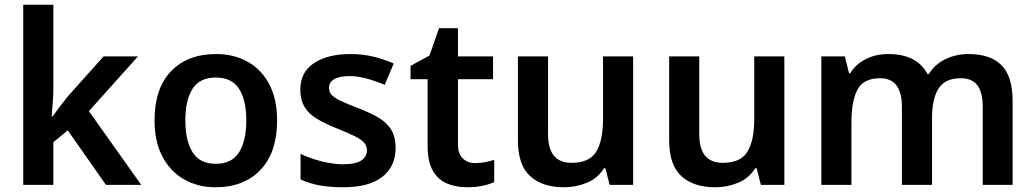

<svg xmlns="http://www.w3.org/2000/svg" viewBox="-20 -780 4367 810"><path d="M205 -400Q205 -378 202.5 -346Q200 -314 198 -289H202Q212 -303 231.5 -329Q251 -355 264 -371L417 -542H562L355 -311L576 0H427L266 -230L205 -180V0H78V-760H205Z M1149 -272Q1149 -137 1079 -63.5Q1009 10 889 10Q815 10 757 -23Q699 -56 665.5 -119Q632 -182 632 -272Q632 -407 701.5 -479.5Q771 -552 892 -552Q967 -552 1025 -519.5Q1083 -487 1116 -424.5Q1149 -362 1149 -272ZM762 -272Q762 -186 792.5 -137.5Q823 -89 891 -89Q958 -89 988.5 -137.5Q1019 -186 1019 -272Q1019 -358 988.5 -405.5Q958 -453 890 -453Q823 -453 792.5 -405.5Q762 -358 762 -272Z M1649 -156Q1649 -78 1593 -34Q1537 10 1428 10Q1370 10 1327.5 2Q1285 -6 1248 -23V-131Q1287 -112 1336 -99.5Q1385 -87 1426 -87Q1480 -87 1504 -103Q1528 -119 1528 -146Q1528 -163 1517.5 -176.5Q1507 -190 1479.5 -204Q1452 -218 1402 -238Q1352 -258 1317.5 -278.5Q1283 -299 1265 -328.5Q1247 -358 1247 -402Q1247 -476 1305 -514Q1363 -552 1458 -552Q1509 -552 1553.5 -541.5Q1598 -531 1641 -512L1603 -422Q1566 -438 1527 -448.5Q1488 -459 1455 -459Q1412 -459 1390 -446Q1368 -433 1368 -410Q1368 -392 1379.5 -379.5Q1391 -367 1418.5 -354Q1446 -341 1496 -322Q1545 -303 1579.5 -282Q1614 -261 1631.5 -231Q1649 -201 1649 -156Z M1984 -92Q2006 -92 2027 -96Q2048 -100 2065 -106V-12Q2044 -2 2015 4Q1986 10 1951 10Q1904 10 1866.5 -5.5Q1829 -21 1806.5 -59Q1784 -97 1784 -166V-446H1712V-502L1792 -546L1832 -661H1912V-542H2060V-446H1912V-172Q1912 -132 1932 -112Q1952 -92 1984 -92Z M2651 -542V0H2552L2534 -70H2528Q2502 -28 2456 -9Q2410 10 2359 10Q2268 10 2216.5 -37Q2165 -84 2165 -188V-542H2292V-214Q2292 -93 2391 -93Q2467 -93 2495.5 -140.5Q2524 -188 2524 -278V-542Z M3289 -542V0H3190L3172 -70H3166Q3140 -28 3094 -9Q3048 10 2997 10Q2906 10 2854.5 -37Q2803 -84 2803 -188V-542H2930V-214Q2930 -93 3029 -93Q3105 -93 3133.5 -140.5Q3162 -188 3162 -278V-542Z M4066 -552Q4158 -552 4205 -505Q4252 -458 4252 -353V0H4126V-328Q4126 -391 4103 -420.5Q4080 -450 4033 -450Q3967 -450 3939.5 -406.5Q3912 -363 3912 -282V0H3785V-328Q3785 -450 3693 -450Q3623 -450 3597.5 -402Q3572 -354 3572 -264V0H3445V-542H3544L3562 -471H3567Q3591 -510 3633 -531Q3675 -552 3728 -552Q3849 -552 3893 -467H3898Q3925 -510 3969.5 -531Q4014 -552 4066 -552Z"/></svg>

Font: Noto Sans Meetei Mayek SemiBold
Style: Regular
Weight: 600
Designer: Monotype Design Team and Neelakash Kshetrimayum
Foundry: Monotype Imaging Inc.
Version: Version 2.002; ttfautohint (v1.8.4.7-5d5b)